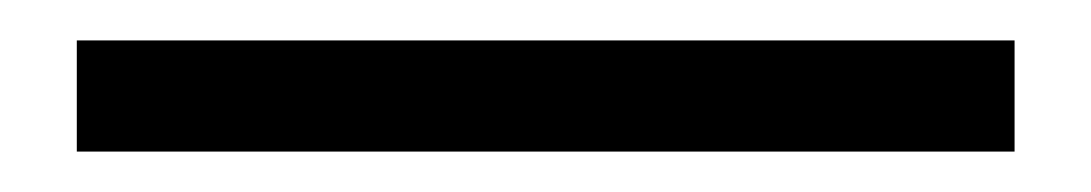

<svg xmlns="http://www.w3.org/2000/svg" viewBox="-20 -20 540 95"><path d="M18 55V0H482V55Z"/></svg>

Font: Nunito Sans 12pt ExtraLight 11pt
Style: Regular
Weight: 400
Version: Version 3.101;gftools[0.9.27]